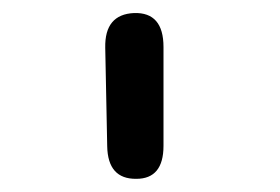

<svg xmlns="http://www.w3.org/2000/svg" viewBox="-20 -830 428 293"><path d="M184.6 -810.1Q229.5 -811.5 229.5 -758.3V-607.4Q229.5 -557.1 188 -557.1Q144.5 -556.6 143.6 -606.9L140.6 -757.3Q139.6 -808.1 184.6 -810.1Z"/></svg>

Font: Comic Relief
Style: Regular
Weight: 400
Designer: Jeff Davis
Foundry: Loudifier
Version: Version 1.0